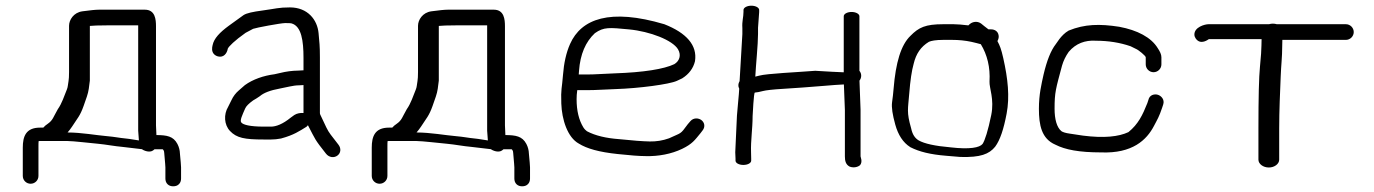

<svg xmlns="http://www.w3.org/2000/svg" viewBox="-20 -550 4822 674"><path d="M327.7 -516C315.5 -516 296.9 -514 269.2 -510.3C238.3 -506.1 222.4 -480 222.4 -459.5V-297.2C222.4 -282.5 221.7 -271.7 220.6 -265.6C217.7 -250.2 218.7 -245.4 214.5 -235.2C205.6 -213.5 196.9 -185.9 183 -166.8C166.8 -138.7 165.9 -128 147.3 -115.2C140.7 -110.6 136.9 -107.7 132 -102H120.5C70.4 -102 60 -70.5 60 -31.8V67.5C60 83.1 72.5 95 87.5 95C102.5 95 115 83.1 115 67.5V-36.5C115 -45.5 115.1 -50.7 115.7 -54.8C115.8 -54.9 118.4 -55 120.5 -55H216.5C236.3 -55 301.6 -47.3 324.5 -45.3C352.4 -42.7 380.3 -36.9 411.9 -34.1L478.2 -26.3C483.5 -22.1 494.7 -18 502.6 -18C509.7 -18 514.8 -18.9 522.5 -26H551C551.1 -26 556.6 -22.6 556.6 -12.5V-12L559.7 23.7C560.3 29.8 560.6 34.1 560.6 37.5V76.5C560.6 83.7 562.5 91.5 568.6 97.1C574.2 102.4 581.4 104 588.1 104C595.3 104 603.1 102.1 608.7 96C614 90.4 615.6 83.2 615.6 76.5V37.5C615.6 32.3 615.2 26.3 614.5 20.3L611.6 -11.4C611.4 -21.8 608.5 -33.9 602.8 -44.7C588.4 -72 565.6 -75.6 529.1 -75.9L527.6 -109.9V-457.5C527.6 -481.7 525 -516 488.3 -516ZM465.1 -91.2 467.6 -57C455.6 -58.4 437.7 -62.4 420.6 -63.9C399.4 -65.8 384.2 -69.6 354 -72.2C317.2 -75.3 266.9 -84.8 217.2 -85C221.7 -90 228.6 -98.8 233.2 -105.9C251.6 -134.8 261.1 -142.8 273.5 -178.1L284.9 -210.8C291.5 -229.8 292.9 -246.8 295.3 -266.4L295.4 -266.9V-459C304.5 -460.1 326.8 -461 357.2 -461H465.1Z M1013.3 -146.3 1013 -146.1 1001.1 -137.5 1000.7 -137.2C972.5 -114.2 949 -105.5 931.3 -105.5H906.1C856.1 -105.5 833.9 -112.4 827.9 -119.2L827.6 -119.5L827.3 -119.8C820.9 -126.2 830.4 -145.8 840.6 -169.1C844.1 -177.2 853 -186.3 868.7 -197.6C875.6 -201.5 885.2 -207.4 891.9 -212.2L892.4 -212.6L892.9 -213C905.5 -223.7 928.3 -233.1 963.5 -239.4C985.2 -243.2 1009.3 -250.5 1029.3 -250.5H1030L1045.4 -251.4V-153.3C1034.6 -154.3 1022.3 -152.1 1013.3 -146.3ZM1062.9 -106.7C1087.6 -59.7 1083.4 -62.4 1124 -11C1134.8 3.3 1152.9 5 1164.5 -3.9C1176.1 -12.2 1178.6 -28.7 1168 -42.2C1155.3 -58.4 1152.4 -62.7 1140.9 -77.3C1129.5 -91.7 1121.3 -111.8 1111.9 -131.5L1104.4 -147.3C1103.5 -149.3 1103 -151.2 1103 -153.3V-348.9C1103 -389.9 1101.2 -401.4 1098.3 -433.7C1094 -480.6 1060.1 -524 997.8 -524C957.3 -524 948.8 -519.5 901.2 -513.1C868.3 -508.7 845.6 -504.2 834.6 -496.7C817.9 -484.9 800.4 -471.9 783.2 -459.6C751.3 -436.2 731 -414.9 726.3 -391.4C723.9 -382 722.8 -370.3 730.1 -361.2C734.2 -356.2 739.8 -353.3 745.5 -351.9C764.8 -347 776.9 -362.3 779.7 -379.3C783.1 -387 803.6 -407.6 842.2 -434.8C853.8 -441 861.7 -445.1 868.7 -448.9C878.6 -452.7 965.9 -469 981 -469C992.4 -469 1001 -468.6 1002.5 -468.1L1003.2 -467.9C1038.5 -458.3 1045.4 -406.1 1045.4 -347.1V-303.1C1045.4 -303.1 1042.7 -303 1041.7 -303L1025.7 -302.1C1006.7 -302 983.8 -299 963.2 -293.8L943.7 -289.4C905.2 -284.5 867.5 -271.4 839.7 -251.2C835.3 -247.1 828.2 -240.9 818.6 -232.8C807.5 -223.4 798.7 -211.8 792.5 -198.4C786.9 -186.5 782.8 -178.3 780.7 -174.7C764.8 -148.4 766.7 -112.1 787.2 -90.4C810.5 -65.4 839.8 -60.3 904.7 -60.3H932C942.7 -60.3 953.8 -61.4 965.3 -63.6L966.3 -63.7L967.2 -64C1011.5 -76 1031.4 -90 1055.8 -105L1056.4 -105.5L1061 -110.4C1061.6 -109.1 1062.2 -107.9 1062.9 -106.7Z M1552.7 -516C1540.5 -516 1521.9 -514 1494.2 -510.3C1463.3 -506.1 1447.4 -480 1447.4 -459.5V-297.2C1447.4 -282.5 1446.7 -271.7 1445.6 -265.6C1442.7 -250.2 1443.7 -245.4 1439.5 -235.2C1430.6 -213.5 1421.9 -185.9 1408 -166.8C1391.8 -138.7 1390.9 -128 1372.3 -115.2C1365.7 -110.6 1361.9 -107.7 1357 -102H1345.5C1295.4 -102 1285 -70.5 1285 -31.8V67.5C1285 83.1 1297.5 95 1312.5 95C1327.5 95 1340 83.1 1340 67.5V-36.5C1340 -45.5 1340.1 -50.7 1340.7 -54.8C1340.8 -54.9 1343.4 -55 1345.5 -55H1441.5C1461.3 -55 1526.6 -47.3 1549.5 -45.3C1577.4 -42.7 1605.3 -36.9 1636.9 -34.1L1703.2 -26.3C1708.5 -22.1 1719.7 -18 1727.6 -18C1734.7 -18 1739.8 -18.9 1747.5 -26H1776C1776.1 -26 1781.6 -22.6 1781.6 -12.5V-12L1784.7 23.7C1785.3 29.8 1785.6 34.1 1785.6 37.5V76.5C1785.6 83.7 1787.5 91.5 1793.6 97.1C1799.2 102.4 1806.4 104 1813.1 104C1820.3 104 1828.1 102.1 1833.7 96C1839 90.4 1840.6 83.2 1840.6 76.5V37.5C1840.6 32.3 1840.2 26.3 1839.5 20.3L1836.6 -11.4C1836.4 -21.8 1833.5 -33.9 1827.8 -44.7C1813.4 -72 1790.6 -75.6 1754.1 -75.9L1752.6 -109.9V-457.5C1752.6 -481.7 1750 -516 1713.3 -516ZM1690.1 -91.2 1692.6 -57C1680.6 -58.4 1662.7 -62.4 1645.6 -63.9C1624.4 -65.8 1609.2 -69.6 1579 -72.2C1542.2 -75.3 1491.9 -84.8 1442.2 -85C1446.7 -90 1453.6 -98.8 1458.2 -105.9C1476.6 -134.8 1486.1 -142.8 1498.5 -178.1L1509.9 -210.8C1516.5 -229.8 1517.9 -246.8 1520.3 -266.4L1520.4 -266.9V-459C1529.5 -460.1 1551.8 -461 1582.2 -461H1690.1Z M2012.6 -301.6C2016.9 -359.9 2035.7 -403.1 2068.2 -433.5C2099.9 -455.8 2118.6 -453.4 2188.1 -446.8C2261.7 -439.8 2341.2 -409 2360.2 -376.8C2372.6 -355.5 2364.6 -335.3 2347.1 -324.8C2311.2 -307.5 2239.2 -295.9 2137.9 -292.5C2096.4 -291.1 2070.7 -288.5 2040.1 -288.5L2011.6 -288.5C2011.8 -290.8 2012.3 -296.7 2012.6 -301.6ZM2040.1 -233.5C2074 -233.5 2101.6 -236 2142.1 -237.3C2222.7 -239.9 2329.9 -254 2356 -266.1L2374.7 -274.9L2375.3 -275.3C2398.4 -289.9 2413.6 -310.1 2419.6 -334.7L2419.7 -335.2L2419.8 -335.7C2428.1 -391.1 2390.1 -434.3 2312 -465C2121.2 -521.5 2020.3 -484 1981.1 -395.5C1967.3 -364.4 1959.5 -327.7 1956.4 -287.5C1952.7 -238.4 1948.5 -239.7 1950.4 -186.5C1952.3 -130.8 1971.9 -67.7 2012.1 -45.8C2040.1 -28.4 2082.4 -16.1 2149 -9.2C2192.4 -4.5 2223.3 -2.1 2246.6 -2C2290.4 -0.7 2336.9 -9.3 2374.6 -27.5C2410.7 -44.9 2419.1 -58.4 2438.4 -81.7L2446 -91.6C2457.2 -105.4 2452.7 -121 2441.6 -128.9C2431.6 -135.9 2414.6 -137.4 2403.7 -124.8L2394.4 -114L2394.1 -113.6C2366.9 -76.3 2372.9 -85.4 2328.6 -64.5C2306.4 -56.5 2284.2 -53 2261.1 -53.4C2236.2 -53.9 2200.3 -56.6 2151.6 -61.7C2108.3 -64.9 2069.6 -73.7 2040.4 -89.3C2036.4 -92.1 2031.2 -97.2 2027.5 -103.3C2012.2 -128.6 2004.1 -161.3 2004.1 -201.7C2004.1 -212 2004.8 -221.6 2006.4 -233.5Z M2617.5 -530C2602.5 -530 2590 -523.2 2590 -515V-509C2590 -488.6 2584.3 -476 2586 -451.6V-430.6L2576.3 -265.3C2574.5 -262.3 2572 -256.3 2572 -251C2572 -246.7 2572.4 -244.1 2575 -238.6C2574.3 -219.4 2568 -162.6 2567 -144.3L2561 -14.7L2561.1 -14C2561.7 -4.4 2562 2.7 2562 7V14C2562 22.5 2574.5 29 2589.5 29C2604.5 29 2617 22.5 2617 14V7C2617 1.3 2616.8 -6.1 2616.5 -15.4C2615 -55.8 2621.9 -97.3 2622 -142.5C2622.5 -148.8 2625.8 -224.8 2629.8 -225C2637 -225.5 2646.2 -227.3 2658.5 -230.5C2669 -233.2 2691.9 -236 2731.3 -238.3C2771.3 -240.7 2820.5 -244.3 2878.8 -249.1C2898.8 -251.2 2921.6 -252.3 2942.4 -253.6L2945.9 -163.8V-1C2945.9 14.3 2948.8 28 2962.9 35C2976.3 40 2991.5 36.8 2999.4 29.5C3008.9 17.3 3000.9 1.7 3000.9 -1V-165.2L2997.1 -266.9C3004.2 -275.9 3006.2 -290.2 2996.9 -301.5V-493C2996.9 -501.2 2984.4 -508 2969.4 -508C2954.3 -508 2941.9 -501.2 2941.9 -493V-296.2C2913.3 -297.5 2894.7 -298.1 2841.9 -301.5C2778.7 -296.4 2672.2 -291.9 2645 -284.4C2639.4 -282.9 2636.6 -282.1 2631.4 -281C2633.3 -320.6 2641 -394.1 2641 -431V-452.6L2645 -507.6V-515C2645 -523.2 2632.6 -530 2617.5 -530Z M3453.6 -263.8C3452.3 -241.5 3471 -202 3459.7 -146.4C3448.6 -91.5 3437.3 -56.8 3429.3 -44.8C3418.8 -31.6 3384.1 -25 3317.3 -32.7L3316.6 -32.8L3315.8 -32.9C3263.2 -37.3 3224.6 -45.7 3204.7 -57.3C3192 -64.9 3183 -77.9 3178.6 -99.1L3178.5 -99.5L3178.4 -99.9C3161.9 -157.4 3167.6 -167 3171.8 -221.5C3175.4 -267.8 3180.6 -302.3 3187.4 -326.3C3195.7 -361.2 3212.2 -385.8 3240.8 -403.2C3248.9 -406.9 3265.3 -410 3291.1 -410H3322.3C3345.8 -410 3368.8 -407.7 3390.6 -403C3402.1 -400 3415.7 -397.3 3423.1 -394.8C3445.7 -357.6 3456.5 -313.7 3453.6 -263.8ZM3176.3 -424.4C3142.6 -392.4 3124.3 -329.8 3116.9 -238.7C3115.6 -222.5 3113.8 -206.7 3111.6 -191.5C3109 -173 3113.2 -147.2 3122.8 -112.5C3132.7 -76.7 3149.9 -49.6 3175.4 -33.5L3175.9 -33.1L3176.5 -32.9C3206.7 -17.6 3245.3 -7.6 3302.5 -3.1L3351.2 1L3351.7 1C3421.7 3 3452.3 -8.8 3473.5 -35.1C3491 -58.8 3503.4 -96.9 3513.7 -151.3C3524.9 -210.5 3518.2 -273.4 3501.9 -345.9C3494.6 -378.3 3490 -389.4 3481.4 -405.7C3483.3 -408.6 3485.9 -415.6 3485.9 -421C3485.9 -427.7 3484 -435.2 3477.9 -440.5C3472.3 -445.4 3465.1 -447 3458.4 -447H3449.9C3447.3 -448.9 3441.9 -452.9 3435.3 -458.2L3424.1 -467.3C3411.2 -477 3391.7 -475.1 3379.5 -460.9C3358.4 -463.4 3340.2 -465 3327.5 -465L3291.1 -465C3228.8 -465 3205.4 -454 3176.3 -424.4Z M4057 -324V-349C4057 -358.9 4052.1 -369.1 4044.1 -381C4021.2 -418.7 3972.8 -444.1 3909.1 -456C3840.7 -466.6 3787.6 -465.7 3731.5 -442.7C3703.8 -427.1 3687.2 -394.5 3686.3 -395.1C3668.6 -372.4 3654.8 -336.9 3643.3 -288.1C3635.8 -253.6 3627 -218.9 3627 -168C3627 -111 3636.1 -63 3684.9 -42.1C3719.7 -24.2 3769.1 -15.1 3844.7 -15C3955.3 -10.5 4005.4 -58.6 4031.2 -108.5C4043 -130.9 4049.2 -140.8 4059.4 -171.2L4063.3 -183C4069.2 -200.7 4056.2 -213.7 4044.6 -217.3C4033.4 -220.8 4015.3 -217.7 4011.3 -199.1L4007.7 -188.1C3990.8 -145.8 3975.9 -114.4 3941.3 -86.2C3907 -70 3855.5 -64.5 3781.9 -73.9C3770.6 -75.7 3753.7 -78 3735.5 -80.9C3720.6 -82.9 3711.1 -86.1 3706.2 -89.4C3689.5 -102.8 3682 -132.2 3682 -168C3682 -226.8 3686.3 -237.9 3708.2 -319.7C3713 -336.4 3720.7 -352.4 3731.5 -367.8C3756.8 -398 3789.7 -409.1 3825.3 -407.1L3826.1 -407H3826.9C3870.5 -407 3911.4 -400.6 3948.9 -387.6C3954.3 -384.9 3960.5 -381.9 3967.5 -378.4C3975.8 -375.5 4002 -353.9 4002 -349V-324C4002 -309 4014.4 -296.5 4029.5 -296.5C4044.5 -296.5 4057 -309 4057 -324Z M4470.5 10.5V-99C4470.5 -163.2 4473.6 -224.7 4475.8 -281.8C4477.3 -322.3 4481.1 -349.4 4481.1 -387.3C4481.1 -396.2 4481.2 -402.5 4481.6 -410H4704.7C4719.7 -410 4732.2 -422.5 4732.2 -437.5C4732.2 -452.5 4719.7 -465 4704.7 -465H4462.3C4457.5 -466.2 4453.3 -467 4448.6 -467C4443.8 -467 4439.5 -466.4 4434.6 -465H4222.5C4209.6 -465 4172.3 -455 4172.8 -428.3C4172.9 -423.5 4174.7 -418.7 4177.6 -414.6C4195.2 -390 4221.9 -411.8 4223.7 -412.7H4408.7C4408.5 -407.6 4408.2 -398.3 4408.2 -389.9C4408.2 -376.3 4406.5 -351.5 4403 -316C4399.4 -279.6 4397.6 -207.8 4397.6 -99.7V10.5C4397.6 25.5 4414.2 38 4434.1 38C4454 38 4470.5 25.5 4470.5 10.5Z"/></svg>

Font: MewTooHand
Style: BdWide
Weight: 400
Designer: Mew Too, Robert Jablonski
Version: Version 0.77